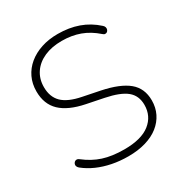

<svg xmlns="http://www.w3.org/2000/svg" viewBox="-167 -842 935 979"><g transform="rotate(-30 300.0 -352.5)"><path d="M310 8Q260 8 215 -1Q170 -10 131.5 -27Q93 -44 62 -69Q55 -75 52.5 -82Q50 -89 52.5 -95.5Q55 -102 60 -106Q65 -110 72 -110Q79 -110 86 -104Q133 -67 185.5 -50Q238 -33 310 -33Q410 -33 460.5 -73Q511 -113 511 -179Q511 -233 474 -263.5Q437 -294 353 -311L254 -331Q160 -350 114 -394Q68 -438 68 -513Q68 -558 85.5 -594.5Q103 -631 135 -657.5Q167 -684 211 -698.5Q255 -713 308 -713Q374 -713 429 -693.5Q484 -674 529 -633Q536 -627 538 -619.5Q540 -612 537.5 -605.5Q535 -599 530.5 -595.5Q526 -592 519 -592Q512 -592 505 -599Q462 -637 414 -654.5Q366 -672 308 -672Q249 -672 205 -652.5Q161 -633 136.5 -597Q112 -561 112 -513Q112 -455 146 -421.5Q180 -388 256 -373L355 -353Q457 -332 506 -291.5Q555 -251 555 -180Q555 -138 538 -103.5Q521 -69 489.5 -44Q458 -19 412.5 -5.5Q367 8 310 8Z"/></g></svg>

Font: Nunito ExtraLight
Style: Regular
Weight: 200
Designer: Vernon Adams
Foundry: Vernon Adams
Version: Version 3.602;April 4, 2023;FontCreator 14.0.0.2856 64-bit